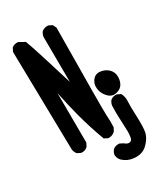

<svg xmlns="http://www.w3.org/2000/svg" viewBox="-215 -847 931 1072"><g transform="rotate(-30 250.0 -311.0)"><path d="M320.8 130.9Q281.7 127 252.9 100.1V99.6H252.4Q238.3 84.5 236.3 63V62.5V62Q238.8 44.4 250.5 31.2L251 30.8Q266.6 17.6 290.5 19.5H291.5L292.5 20L312 29.8L313 30.3L313.5 30.8Q331.5 46.4 345.7 43Q352.5 41.5 356.7 37.1Q360.8 32.7 362.3 24.4Q366.2 5.4 366.2 -14.2Q366.2 -34.2 363.3 -87.4Q360.4 -141.6 362.3 -183.1Q364.7 -200.7 375.5 -213.9L376 -214.4Q391.6 -227.5 415.5 -225.6H416.5L417.5 -225.1L437 -215.3L439 -214.4L439.9 -212.9Q452.1 -189.9 450.2 -160.6Q448.2 -133.8 451.2 -64.5Q454.1 6.3 448.2 37.1Q445.8 47.9 440.9 58.8Q436 69.8 428.2 80.8Q420.4 91.8 409.7 102.5Q376.5 137.2 320.8 130.9ZM252 -37.6 231.4 -48.3 229.5 -49.8 229 -51.8Q195.8 -141.6 170.9 -234.9Q152.3 -305.7 133.3 -397L134.8 -79.1V-77.6L134.3 -76.7L124.5 -57.1L124 -56.2L123 -55.2Q120.1 -52.7 116.9 -50.5Q113.8 -48.3 110.6 -46.6Q107.4 -44.9 103.8 -43.7Q100.1 -42.5 96.4 -42Q92.8 -41.5 89.1 -41.5Q85.4 -41.5 81.1 -42H80.1L79.6 -42.5L60.1 -52.2L58.6 -52.7L58.1 -53.7Q47.4 -66.9 44.9 -84.5V-85L33.2 -718.8V-720.2L33.7 -721.2L43.5 -740.7L43.9 -742.2L44.9 -742.7Q60.5 -755.9 84.5 -753.9H85.9L86.9 -752.9L122.1 -733.4L124 -732.4L124.5 -730.5Q138.2 -694.3 163.1 -615.7Q188 -537.1 224.6 -416.5L222.7 -707V-707.5Q225.1 -725.1 235.8 -738.3L236.3 -738.8H236.8Q252.9 -752 276.9 -750H277.8L278.8 -749.5L298.3 -739.7L300.3 -738.8L300.8 -737.3L301.3 -736.8L311 -717.3L311.5 -716.3V-714.8Q305.7 -186.5 308.6 -150.9Q311.5 -114.3 309.6 -76.7V-75.7L309.1 -74.7L299.3 -55.2L298.8 -54.2L297.9 -53.2Q278.3 -35.2 254.4 -37.1H253.4ZM400.9 -231.4Q380.9 -233.9 367.2 -248Q353.5 -261.2 344.7 -279.3Q335.9 -297.4 336.4 -321.8Q336.4 -330.1 338.9 -338.1Q341.3 -346.2 345.5 -353.5Q349.6 -360.8 356 -367.2Q366.2 -377.9 380.1 -380.9Q394 -383.8 410.2 -379.9Q442.9 -371.6 459.5 -348.1Q476.1 -324.7 470.7 -292Q468.3 -275.9 461.9 -264.2Q455.6 -252.4 445.8 -245.1Q436 -238.3 425 -234.9Q414.1 -231.4 401.4 -231.4Z"/></g></svg>

Font: NaikaiFont
Style: SemiBold
Weight: 600
Version: Version 1.89